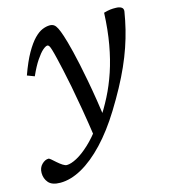

<svg xmlns="http://www.w3.org/2000/svg" viewBox="-138 -582 810 914"><g transform="rotate(-15 267.0 -125.5)"><path d="M60 -277.5 24.5 -291Q47.5 -355 70.2 -394.8Q93 -434.5 114 -456Q135 -477.5 154.5 -485.5Q174 -493.5 191 -493.5Q203 -493.5 211.5 -487.8Q220 -482 227.2 -467.5Q234.5 -453 243 -427Q252 -401 266.5 -342.5Q281 -284 298.5 -191.2Q316 -98.5 334 31.5L261 84Q248.5 -2.5 237 -69.2Q225.5 -136 215.8 -186Q206 -236 198 -271.5Q190 -307 184.5 -330.5Q177 -362 172.2 -377.5Q167.5 -393 163.8 -398.2Q160 -403.5 155.5 -403.5Q147 -403.5 132.2 -390.8Q117.5 -378 98.8 -350.2Q80 -322.5 60 -277.5ZM280.5 27.5 306 5Q337 -41.5 363 -92.2Q389 -143 408.8 -201.8Q428.5 -260.5 441 -330.5Q453.5 -400.5 457 -484.5Q476.5 -490 489.5 -491.5Q502.5 -493 516 -492.5Q533.5 -492.5 543.8 -486Q554 -479.5 552 -465.5Q545 -422.5 534.8 -380.8Q524.5 -339 510 -296.8Q495.5 -254.5 476 -210.8Q456.5 -167 431.2 -120.2Q406 -73.5 374.5 -22.5Q322 62.5 265.8 122Q209.5 181.5 154 212.5Q98.5 243.5 47 243.5Q6.5 243.5 -10.8 223.5Q-28 203.5 -28 175.5Q-28 150 -12 134Q4 118 21.5 118Q24.5 118 33 125Q41.5 132 54 143.5Q67 155 78.8 162.5Q90.5 170 98.5 170Q118.5 170 147.8 154.5Q177 139 211.2 107.5Q245.5 76 280.5 27.5Z"/></g></svg>

Font: Newsreader 10pt
Style: Italic
Weight: 400
Italic angle: -17°
Version: Version 1.003